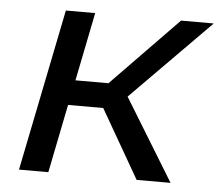

<svg xmlns="http://www.w3.org/2000/svg" viewBox="-44 -578 718 626"><g transform="rotate(5 315.5 -265.0)"><path d="M372 -268 536 0H425L296 -224H181L136 0H40L147 -530H243L198 -306H306L524 -530H631Z"/></g></svg>

Font: Montserrat Alternates Medium
Style: Italic
Weight: 500
Italic angle: -11.3°
Designer: Julieta Ulanovsky
Foundry: Julieta Ulanovsky
Version: Version 7.200